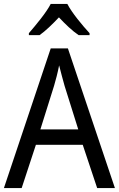

<svg xmlns="http://www.w3.org/2000/svg" viewBox="-20 -1030 610 984"><path d="M325 -1010H240C217 -965 165 -903 128 -860V-850H183C214 -872 248 -905 282 -941C316 -905 350 -872 383 -850H439V-860C402 -900 348 -965 325 -1010ZM478 -66H569L328 -782H240L0 -66H91L164 -288H404ZM311 -590 381 -367H187L257 -590C265 -617 276 -658 283 -695C289 -668 305 -613 311 -590Z"/></svg>

Font: Noto Sans Malayalam UI SemiCondensed
Style: Regular
Weight: 400
Width: 4
Designer: Jelle Bosma - Monotype Design Team
Foundry: Monotype Imaging Inc.
Version: Version 2.104